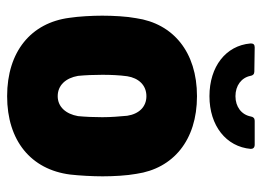

<svg xmlns="http://www.w3.org/2000/svg" viewBox="-118 -609 735 539"><g transform="rotate(90 249.5 -339.5)"><path d="M250 -560C333 -560 392 -607 398 -676C398 -683 394 -687 386 -687H319C312 -687 308 -683 307 -676C302 -650 280 -633 250 -633C220 -633 198 -650 193 -675C192 -682 188 -686 181 -686L113 -687C106 -687 102 -684 102 -677C102 -677 102 -676 102 -675C108 -606 167 -560 250 -560ZM250 8C375 8 456 -59 470 -169C473 -195 475 -232 475 -260C475 -290 473 -328 468 -355C453 -458 374 -525 250 -525C126 -525 46 -458 31 -354C26 -328 24 -289 24 -259C24 -231 26 -193 30 -167C44 -59 125 8 250 8ZM250 -134C219 -134 199 -157 193 -191C191 -212 190 -235 190 -259C190 -283 191 -307 194 -329C199 -361 219 -383 250 -383C280 -383 300 -362 305 -329C307 -307 309 -284 309 -259C309 -236 308 -212 306 -191C300 -157 280 -134 250 -134Z"/></g></svg>

Font: Barlow Semi Condensed ExtraBold
Style: Regular
Weight: 800
Width: 4
Designer: Jeremy Tribby
Foundry: Tribby Type
Version: Version 1.422;hotconv 1.0.109;makeotfexe 2.5.65596